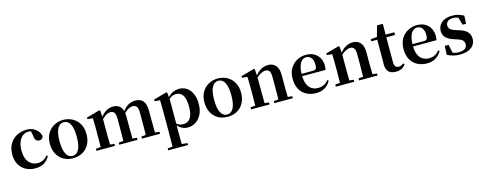

<svg xmlns="http://www.w3.org/2000/svg" viewBox="-31 -1594 6939 2751"><g transform="rotate(-15 3438.5 -218.5)"><path d="M308.1 16.2Q233.1 16.2 172.2 -16Q111.3 -48.3 75.4 -109.8Q39.6 -171.4 39.6 -259.7Q39.6 -354.7 79.5 -419.9Q119.4 -485 185.1 -518.5Q250.9 -551.9 329 -551.9Q380.5 -551.9 422.8 -532.5Q465.2 -513.2 492.8 -479.5Q520.4 -445.8 528 -402.4Q514.4 -355.6 469.4 -355.6Q441.9 -355.6 422.1 -373.6Q402.4 -391.6 399.6 -436.8L381.8 -530.1L449.7 -486.3Q420.8 -503.2 396.1 -510.6Q371.4 -518 344.6 -518Q298.2 -518 261.2 -489.4Q224.1 -460.7 202.9 -407.1Q181.7 -353.5 181.7 -277.6Q181.7 -168.4 232 -108Q282.4 -47.5 365.2 -47.5Q409.5 -47.5 445.8 -66.7Q482.2 -85.9 509.9 -121.4L527.8 -108.4Q492.1 -45.4 440.3 -14.6Q388.5 16.2 308.1 16.2Z M871 16.2Q791.7 16.2 730.5 -18.3Q669.3 -52.8 634.5 -117Q599.6 -181.2 599.6 -269.8Q599.6 -359.1 636.8 -422Q674 -484.9 735.9 -518.4Q797.8 -551.9 871 -551.9Q945.1 -551.9 1007.1 -518.8Q1069 -485.6 1106.2 -422.7Q1143.4 -359.8 1143.4 -269.8Q1143.4 -180.5 1108 -116.3Q1072.6 -52 1011.4 -17.9Q950.2 16.2 871 16.2ZM871 -17.5Q932 -17.5 965.4 -80.1Q998.7 -142.6 998.7 -268.1Q998.7 -394.2 965.4 -456.1Q932 -518 871 -518Q810.7 -518 777 -456.1Q743.2 -394.2 743.2 -268.1Q743.2 -142.6 777 -80.1Q810.7 -17.5 871 -17.5Z M1219 0V-29.9L1324.6 -40.2H1387.7L1493.6 -29.9V0ZM1289.2 0Q1290.9 -25.5 1291.4 -67.4Q1291.9 -109.4 1292.4 -154.8Q1292.9 -200.3 1292.9 -234.8V-311.2Q1292.9 -360.7 1292.4 -394.1Q1291.9 -427.5 1289.2 -464.5L1211.1 -471.4V-495.2L1407.2 -550.4L1420.2 -541.7L1427.6 -431V-428V-234.8Q1427.6 -200.3 1428.1 -154.8Q1428.6 -109.4 1429.1 -67.4Q1429.6 -25.5 1430.6 0ZM1557.1 0V-29.9L1659.5 -40.2H1723.6L1827.8 -29.9V0ZM1625.9 0Q1627.6 -25.5 1628.1 -66.9Q1628.6 -108.4 1629.1 -153.8Q1629.6 -199.3 1629.6 -234.8V-362.5Q1629.6 -428.5 1610.7 -456Q1591.7 -483.5 1554.4 -483.5Q1517.1 -483.5 1476.6 -455.9Q1436.1 -428.3 1396.2 -379.4L1391 -425.7H1407.3Q1451.5 -486.3 1500.8 -519.1Q1550.1 -551.9 1610.1 -551.9Q1683.1 -551.9 1722 -505.8Q1760.9 -459.6 1760.9 -360.5V-234.8Q1760.9 -199.3 1761.4 -153.8Q1761.9 -108.4 1762.7 -66.9Q1763.6 -25.5 1764.6 0ZM1892.8 0V-29.9L1990.8 -40.2H2056.8L2162.3 -29.9V0ZM1959.1 0Q1960.4 -25.5 1960.9 -66.9Q1961.4 -108.4 1961.9 -153.8Q1962.4 -199.3 1962.4 -234.8V-362.5Q1962.4 -432 1942.9 -457.7Q1923.5 -483.5 1885.1 -483.5Q1848.1 -483.5 1809.4 -459Q1770.7 -434.5 1728 -382.8L1721.1 -433.9H1740.7Q1786.1 -496.4 1834.5 -524.2Q1883 -551.9 1938.9 -551.9Q2017.8 -551.9 2056.2 -505.2Q2094.6 -458.4 2094.6 -357V-234.8Q2094.6 -199.3 2095.1 -153.8Q2095.6 -108.4 2096.1 -66.9Q2096.6 -25.5 2097.6 0Z M2213.9 259.3V230.8L2323 220.1H2402.4L2508.1 230.8V259.3ZM2286.4 259.3Q2287.4 217.3 2287.9 174.2Q2288.4 131 2288.9 89.9Q2289.4 48.8 2289.4 13.8V-308.7Q2289.4 -358.5 2288.9 -393Q2288.4 -427.5 2286.4 -463.8L2207.2 -470.7V-495.2L2401.2 -550.4L2414.2 -540.9L2422.8 -460.8L2424.1 -455V-75.6L2422.4 -63V13Q2422.4 47.8 2422.9 89.3Q2423.4 130.8 2423.9 174Q2424.4 217.3 2425.4 259.3ZM2572.1 16.2Q2524 16.2 2480.7 -6.7Q2437.4 -29.6 2401.3 -82.3H2389.1L2407.6 -97.8Q2435.5 -67.8 2462.5 -57.3Q2489.6 -46.7 2524.1 -46.7Q2564.7 -46.7 2596.3 -67.9Q2627.8 -89.1 2645.9 -138.2Q2664 -187.4 2664 -270.1Q2664 -389.4 2627.9 -440.1Q2591.8 -490.8 2529.6 -490.8Q2498.3 -490.8 2468.4 -477.5Q2438.5 -464.2 2401 -421.1L2386.1 -437.5H2394.5Q2432.3 -497.6 2483.7 -524.8Q2535.1 -551.9 2592.6 -551.9Q2654.4 -551.9 2702.9 -519.1Q2751.5 -486.2 2780.2 -423.5Q2808.9 -360.9 2808.9 -271.4Q2808.9 -182.3 2777 -117.9Q2745.1 -53.5 2691.7 -18.6Q2638.3 16.2 2572.1 16.2Z M3164 16.2Q3084.7 16.2 3023.5 -18.3Q2962.3 -52.8 2927.5 -117Q2892.6 -181.2 2892.6 -269.8Q2892.6 -359.1 2929.8 -422Q2967 -484.9 3028.9 -518.4Q3090.8 -551.9 3164 -551.9Q3238.1 -551.9 3300.1 -518.8Q3362 -485.6 3399.2 -422.7Q3436.4 -359.8 3436.4 -269.8Q3436.4 -180.5 3401 -116.3Q3365.6 -52 3304.4 -17.9Q3243.2 16.2 3164 16.2ZM3164 -17.5Q3225 -17.5 3258.4 -80.1Q3291.7 -142.6 3291.7 -268.1Q3291.7 -394.2 3258.4 -456.1Q3225 -518 3164 -518Q3103.7 -518 3070 -456.1Q3036.2 -394.2 3036.2 -268.1Q3036.2 -142.6 3070 -80.1Q3103.7 -17.5 3164 -17.5Z M3512 0V-29.9L3617.6 -40.2H3680.7L3786.6 -29.9V0ZM3582.2 0Q3583.9 -25.5 3584.4 -67.4Q3584.9 -109.4 3585.4 -154.8Q3585.9 -200.3 3585.9 -234.8V-310.2Q3585.9 -360 3585 -393.7Q3584.2 -427.5 3582.2 -463.8L3504.1 -470.7V-495.2L3700.2 -550.4L3713.2 -541.7L3720.6 -428V-425.6V-234.8Q3720.6 -200.3 3721.1 -154.8Q3721.6 -109.4 3722.1 -67.4Q3722.6 -25.5 3723.6 0ZM3857.3 0V-29.9L3961.2 -40.2H4023.8L4131.9 -29.9V0ZM3926 0Q3927 -25.5 3927.5 -66.9Q3928 -108.4 3928.5 -153.8Q3929 -199.3 3929 -234.8V-369.8Q3929 -433.2 3909.6 -458.7Q3890.2 -484.2 3852.2 -484.2Q3821.6 -484.2 3777.8 -460.5Q3734.1 -436.8 3688.5 -383.3L3683.6 -425.7H3698.9Q3755.1 -497.3 3805.7 -524.6Q3856.3 -551.9 3910.5 -551.9Q3979.6 -551.9 4021.5 -505.8Q4063.5 -459.6 4063.5 -360.5V-234.8Q4063.5 -199.3 4064 -153.8Q4064.5 -108.4 4065.3 -66.9Q4066.2 -25.5 4067.2 0Z M4477.2 16.2Q4396.8 16.2 4334.2 -16.5Q4271.6 -49.1 4236.1 -113Q4200.6 -176.9 4200.6 -268.8Q4200.6 -358.8 4238.6 -422.2Q4276.5 -485.7 4338.2 -518.8Q4399.9 -551.9 4470.4 -551.9Q4544.1 -551.9 4594.5 -522.5Q4644.8 -493.1 4670.6 -443.2Q4696.4 -393.3 4696.4 -330.9Q4696.4 -296.1 4689.7 -270.2H4259.1V-304.6H4514.4Q4546.5 -304.6 4557.9 -322.2Q4569.3 -339.8 4569.3 -380.4Q4569.3 -446.3 4541.2 -482.2Q4513.1 -518 4465.1 -518Q4431.7 -518 4403.6 -492.9Q4375.6 -467.8 4359.1 -416Q4342.7 -364.1 4342.7 -282.7Q4342.7 -200.5 4365.9 -148.2Q4389 -95.8 4429.8 -71.7Q4470.5 -47.5 4522.4 -47.5Q4575.4 -47.5 4611.9 -67.7Q4648.3 -87.9 4675.2 -123.2L4693.1 -109.9Q4661.6 -49.8 4606.7 -16.8Q4551.7 16.2 4477.2 16.2Z M4769 0V-29.9L4874.6 -40.2H4937.7L5043.6 -29.9V0ZM4839.2 0Q4840.9 -25.5 4841.4 -67.4Q4841.9 -109.4 4842.4 -154.8Q4842.9 -200.3 4842.9 -234.8V-310.2Q4842.9 -360 4842 -393.7Q4841.2 -427.5 4839.2 -463.8L4761.1 -470.7V-495.2L4957.2 -550.4L4970.2 -541.7L4977.6 -428V-425.6V-234.8Q4977.6 -200.3 4978.1 -154.8Q4978.6 -109.4 4979.1 -67.4Q4979.6 -25.5 4980.6 0ZM5114.3 0V-29.9L5218.2 -40.2H5280.8L5388.9 -29.9V0ZM5183 0Q5184 -25.5 5184.5 -66.9Q5185 -108.4 5185.5 -153.8Q5186 -199.3 5186 -234.8V-369.8Q5186 -433.2 5166.6 -458.7Q5147.2 -484.2 5109.2 -484.2Q5078.6 -484.2 5034.8 -460.5Q4991.1 -436.8 4945.5 -383.3L4940.6 -425.7H4955.9Q5012.1 -497.3 5062.7 -524.6Q5113.3 -551.9 5167.5 -551.9Q5236.6 -551.9 5278.5 -505.8Q5320.5 -459.6 5320.5 -360.5V-234.8Q5320.5 -199.3 5321 -153.8Q5321.5 -108.4 5322.3 -66.9Q5323.2 -25.5 5324.2 0Z M5584.4 -496.1V-535.7H5781.2V-496.1ZM5660.1 16.2Q5588.7 16.2 5552.1 -19.3Q5515.5 -54.8 5515.5 -131.7Q5515.5 -159.8 5516 -182.4Q5516.5 -205 5516.5 -234.7V-496.1H5429V-527.5L5538.7 -538L5520.1 -525.2L5566.5 -695.8H5653.3L5651.2 -519.3V-508.7V-123.8Q5651.2 -81.6 5668.7 -62.3Q5686.2 -43 5717.3 -43Q5737.4 -43 5753 -50.4Q5768.7 -57.9 5788.7 -72.5L5804.2 -56Q5782.7 -21.1 5747.3 -2.5Q5711.9 16.2 5660.1 16.2Z M6122.2 16.2Q6041.8 16.2 5979.2 -16.5Q5916.6 -49.1 5881.1 -113Q5845.6 -176.9 5845.6 -268.8Q5845.6 -358.8 5883.6 -422.2Q5921.5 -485.7 5983.2 -518.8Q6044.9 -551.9 6115.4 -551.9Q6189.1 -551.9 6239.5 -522.5Q6289.8 -493.1 6315.6 -443.2Q6341.4 -393.3 6341.4 -330.9Q6341.4 -296.1 6334.7 -270.2H5904.1V-304.6H6159.4Q6191.5 -304.6 6202.9 -322.2Q6214.3 -339.8 6214.3 -380.4Q6214.3 -446.3 6186.2 -482.2Q6158.1 -518 6110.1 -518Q6076.7 -518 6048.6 -492.9Q6020.6 -467.8 6004.1 -416Q5987.7 -364.1 5987.7 -282.7Q5987.7 -200.5 6010.9 -148.2Q6034 -95.8 6074.8 -71.7Q6115.5 -47.5 6167.4 -47.5Q6220.4 -47.5 6256.9 -67.7Q6293.3 -87.9 6320.2 -123.2L6338.1 -109.9Q6306.6 -49.8 6251.7 -16.8Q6196.7 16.2 6122.2 16.2Z M6610.3 16.2Q6555.6 16.2 6510.7 4.5Q6465.8 -7.2 6422.9 -30.3L6428.2 -160.4H6485.1L6515.6 -20.6L6467.6 -26V-62Q6499.7 -41.1 6529.9 -30.7Q6560.2 -20.4 6600.8 -20.4Q6661.1 -20.4 6692.7 -43Q6724.2 -65.7 6724.2 -107.2Q6724.2 -140.9 6703.7 -164Q6683.1 -187.1 6622.5 -204.9L6566.7 -223.9Q6501.9 -244.5 6464.7 -282.6Q6427.5 -320.7 6427.5 -382Q6427.5 -455.6 6483.2 -503.8Q6538.9 -551.9 6642.2 -551.9Q6690.5 -551.9 6729.9 -540.7Q6769.2 -529.5 6811.1 -507.2L6805.1 -387.7H6754.1L6715.6 -521.5L6758 -507.8V-477Q6727.7 -497.5 6703.1 -506.7Q6678.5 -515.8 6644.8 -515.8Q6595 -515.8 6566.6 -493.1Q6538.2 -470.4 6538.2 -431.8Q6538.2 -401.6 6559.6 -379.1Q6580.9 -356.6 6637.8 -339.1L6693.9 -321.1Q6771.8 -296.3 6806.4 -256.6Q6841.1 -217 6841.1 -158.3Q6841.1 -105.4 6813.8 -66.1Q6786.4 -26.7 6735 -5.3Q6683.6 16.2 6610.3 16.2Z"/></g></svg>

Font: Noto Serif KR
Style: Regular
Weight: 200
Designer: Ryoko NISHIZUKA 西塚涼子 (kana & ideographs); Frank Grießhammer (Latin, Greek & Cyrillic); Wenlong ZHANG 张文龙 (bopomofo); San
Foundry: Adobe
Version: Version 2.001;hotconv 1.1.0;makeotfexe 2.6.0